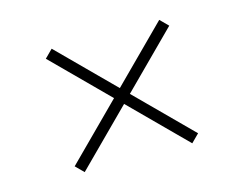

<svg xmlns="http://www.w3.org/2000/svg" viewBox="-63 -615 714 562"><g transform="rotate(-15 294.0 -334.0)"><path d="M481 -171 457 -147 294 -310 131 -147 107 -171 270 -334 107 -497 131 -521 294 -358 457 -521 481 -497 318 -334Z"/></g></svg>

Font: Inria Serif Light
Style: Regular
Weight: 300
Designer: Black Foundry Team
Foundry: Black Foundry
Version: Version 1.000; ttfautohint (v1.8.3)